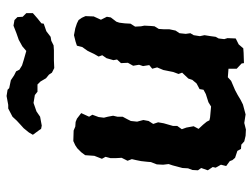

<svg xmlns="http://www.w3.org/2000/svg" viewBox="-112 -641 768 584"><g transform="rotate(-90 272.0 -349.0)"><path d="M170 15 151 14 134 10 124 1 111 0 105 -11 84 -18 77 -26 74 -34 59 -45 63 -61 54 -77 56 -86 46 -101 53 -121 46 -131 47 -148 52 -161 53 -178 61 -208 65 -220 63 -237 64 -256 71 -274 72 -286 74 -304 77 -319 80 -332 75 -345 84 -363 83 -381V-397L87 -412L81 -423L90 -446L92 -474L101 -486L113 -498L122 -504L135 -510L167 -509L179 -504L193 -503L203 -499L220 -486L209 -462L215 -452L208 -433L206 -417L209 -405L212 -389L209 -376V-360L201 -345L196 -335L194 -316L199 -297L196 -281L187 -267L192 -252L189 -235L181 -207V-194L171 -180L176 -166L180 -144L172 -129L185 -115L194 -104L198 -96L207 -94L240 -91L253 -99L278 -107L291 -114L293 -126L310 -135L321 -148L325 -160L343 -179L339 -190L345 -206L351 -236L359 -255L355 -270L366 -279L363 -298L367 -310L364 -328L373 -344L372 -365L383 -377L381 -388L387 -409L396 -422L392 -433L400 -447L409 -466L421 -483L425 -499L437 -503L457 -508L478 -504L493 -499L503 -494L510 -484L515 -473L514 -448L504 -426L513 -408L511 -396L498 -379L495 -370L493 -354L492 -336L483 -322L484 -304L486 -294L485 -274L484 -263L476 -250L475 -235V-218L471 -199L463 -187L461 -168L463 -154L457 -144L454 -125L457 -111L454 -92L452 -77L447 -68L445 -51L448 -41L447 -16L429 -7L417 7L403 8L372 9L371 2L355 -13V-38L329 -40L318 -30L290 -18L275 -10L260 -1L246 6L231 10L216 14L190 10ZM326 -593 316 -610 307 -619H285L275 -627L251 -631L225 -622L209 -611L182 -606L172 -608L168 -614L154 -633L161 -645L174 -661L184 -670L197 -682L209 -695L234 -708H245L272 -713L291 -710L296 -705L320 -700L335 -690L347 -684L352 -674L365 -666L381 -661L409 -653L423 -665L443 -676L463 -683L486 -692L503 -689L512 -680L513 -664L524 -653V-633L508 -619L493 -607L492 -600L469 -592L452 -579L440 -577L426 -570L411 -569H380L357 -568L343 -575L337 -584Z"/></g></svg>

Font: Winky Rough Medium
Style: Italic
Weight: 500
Italic angle: -8.97852°
Designer: Simon Atzbach
Foundry: typofactur
Version: Version 1.206; ttfautohint (v1.8.4.7-5d5b)